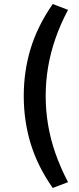

<svg xmlns="http://www.w3.org/2000/svg" viewBox="-20 -740 394 954"><path d="M242 194Q167 87 132.5 -26Q98 -139 98 -263Q98 -387 132.5 -499.5Q167 -612 242 -720L318 -691Q280 -619 255.5 -548.5Q231 -478 219 -407Q207 -336 207 -263Q207 -190 219 -119Q231 -48 255.5 22Q280 92 318 165Z"/></svg>

Font: Nunito Sans 8pt SemiBold
Style: Regular
Weight: 600
Version: Version 3.101;gftools[0.9.27]